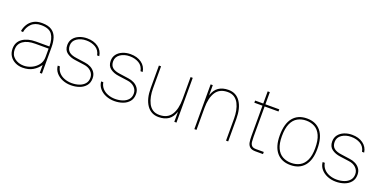

<svg xmlns="http://www.w3.org/2000/svg" viewBox="-17 -1321 4000 2016"><g transform="rotate(20 1983.5 -312.5)"><path d="M222 11Q178 11 140 -7.5Q102 -26 79.5 -60.5Q57 -95 57 -142Q57 -216 114 -255.5Q171 -295 262 -295H413Q413 -382 379 -429Q345 -476 257 -476Q187 -476 148 -436Q109 -396 101 -342L77 -345Q83 -384 104 -419.5Q125 -455 163 -477.5Q201 -500 257 -500Q329 -500 368 -473Q407 -446 422 -399.5Q437 -353 437 -295V0H413V-88Q383 -44 336.5 -16.5Q290 11 222 11ZM227 -13Q271 -13 314 -33Q357 -53 385 -89.5Q413 -126 413 -178V-271H264Q177 -271 129 -236.5Q81 -202 81 -142Q81 -81 123.5 -47Q166 -13 227 -13Z M763 11Q712 11 668 -7Q624 -25 596 -58Q568 -91 564 -136H588Q595 -96 620 -68.5Q645 -41 683 -27Q721 -13 763 -13Q808 -13 846 -26Q884 -39 907 -65.5Q930 -92 930 -132Q930 -174 899.5 -203.5Q869 -233 820 -239Q795 -243 770 -246Q745 -249 719 -253Q662 -260 623 -288.5Q584 -317 584 -374Q584 -417 607.5 -447.5Q631 -478 671 -494.5Q711 -511 758 -511Q832 -511 881.5 -475.5Q931 -440 940 -378H916Q905 -435 860.5 -461Q816 -487 758 -487Q696 -487 653 -457.5Q610 -428 610 -378Q610 -332 638 -308.5Q666 -285 723 -278Q748 -274 772.5 -271Q797 -268 822 -264Q855 -260 885.5 -244.5Q916 -229 935 -201.5Q954 -174 954 -135Q954 -85 927 -52.5Q900 -20 856.5 -4.5Q813 11 763 11Z M1248 11Q1197 11 1153 -7Q1109 -25 1081 -58Q1053 -91 1049 -136H1073Q1080 -96 1105 -68.5Q1130 -41 1168 -27Q1206 -13 1248 -13Q1293 -13 1331 -26Q1369 -39 1392 -65.5Q1415 -92 1415 -132Q1415 -174 1384.5 -203.5Q1354 -233 1305 -239Q1280 -243 1255 -246Q1230 -249 1204 -253Q1147 -260 1108 -288.5Q1069 -317 1069 -374Q1069 -417 1092.5 -447.5Q1116 -478 1156 -494.5Q1196 -511 1243 -511Q1317 -511 1366.5 -475.5Q1416 -440 1425 -378H1401Q1390 -435 1345.5 -461Q1301 -487 1243 -487Q1181 -487 1138 -457.5Q1095 -428 1095 -378Q1095 -332 1123 -308.5Q1151 -285 1208 -278Q1233 -274 1257.5 -271Q1282 -268 1307 -264Q1340 -260 1370.5 -244.5Q1401 -229 1420 -201.5Q1439 -174 1439 -135Q1439 -85 1412 -52.5Q1385 -20 1341.5 -4.5Q1298 11 1248 11Z M1586 -251Q1586 -208 1594 -166Q1602 -124 1619.5 -89.5Q1637 -55 1667 -34.5Q1697 -14 1742 -14Q1833 -14 1874.5 -78Q1916 -142 1916 -255V-500H1940V0H1916V-114Q1895 -49 1851.5 -19.5Q1808 10 1742 10Q1657 10 1609.5 -59Q1562 -128 1562 -249V-500H1586Z M2140 0V-500H2164V-386Q2185 -451 2228.5 -480.5Q2272 -510 2338 -510Q2424 -510 2471 -440.5Q2518 -371 2518 -249V0H2494V-249Q2494 -292 2486 -334Q2478 -376 2460.5 -410.5Q2443 -445 2413 -465.5Q2383 -486 2338 -486Q2247 -486 2205.5 -422Q2164 -358 2164 -245V0Z M2637 -500H2728V-636H2752V-500H2907V-476H2752V-136Q2752 -108 2754.5 -82Q2757 -56 2771.5 -40Q2786 -24 2822 -24H2907V0H2823Q2779 0 2758.5 -18.5Q2738 -37 2733 -67.5Q2728 -98 2728 -135V-476H2637Z M3005 -245Q3005 -377 3060 -443.5Q3115 -510 3215 -510Q3315 -510 3370 -443.5Q3425 -377 3425 -245Q3425 -121 3370 -55.5Q3315 10 3215 10Q3115 10 3060 -55.5Q3005 -121 3005 -245ZM3215 -14Q3269 -14 3311 -37Q3353 -60 3377 -111Q3401 -162 3401 -245Q3401 -333 3377 -386Q3353 -439 3311 -462.5Q3269 -486 3215 -486Q3162 -486 3119.5 -462.5Q3077 -439 3053 -386Q3029 -333 3029 -245Q3029 -162 3053 -111Q3077 -60 3119.5 -37Q3162 -14 3215 -14Z M3723 11Q3672 11 3628 -7Q3584 -25 3556 -58Q3528 -91 3524 -136H3548Q3555 -96 3580 -68.5Q3605 -41 3643 -27Q3681 -13 3723 -13Q3768 -13 3806 -26Q3844 -39 3867 -65.5Q3890 -92 3890 -132Q3890 -174 3859.5 -203.5Q3829 -233 3780 -239Q3755 -243 3730 -246Q3705 -249 3679 -253Q3622 -260 3583 -288.5Q3544 -317 3544 -374Q3544 -417 3567.5 -447.5Q3591 -478 3631 -494.5Q3671 -511 3718 -511Q3792 -511 3841.5 -475.5Q3891 -440 3900 -378H3876Q3865 -435 3820.5 -461Q3776 -487 3718 -487Q3656 -487 3613 -457.5Q3570 -428 3570 -378Q3570 -332 3598 -308.5Q3626 -285 3683 -278Q3708 -274 3732.5 -271Q3757 -268 3782 -264Q3815 -260 3845.5 -244.5Q3876 -229 3895 -201.5Q3914 -174 3914 -135Q3914 -85 3887 -52.5Q3860 -20 3816.5 -4.5Q3773 11 3723 11Z"/></g></svg>

Font: Haskoy Thin
Style: Regular
Weight: 100
Designer: Ertekin Erdin
Foundry: Ertekin Erdin
Version: Version 2.000; ttfautohint (v1.8.4.7-5d5b)